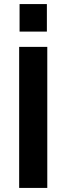

<svg xmlns="http://www.w3.org/2000/svg" viewBox="-20 -922 326 942"><path d="M74 0H212V-692H74ZM76 -767H210V-902H76Z"/></svg>

Font: RazerF5
Style: Bold
Weight: 700
Foundry: Razer Inc.
Version: Version 1.000;PS 001.001;hotconv 1.0.56